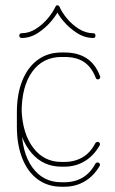

<svg xmlns="http://www.w3.org/2000/svg" viewBox="-20 -704 435 728"><path d="M359 -416Q360 -415 360 -412Q360 -408 357.5 -405.5Q355 -403 351 -403Q345 -403 343 -409Q327 -450 298.5 -469Q270 -488 224 -488H213Q143 -488 102.5 -432.5Q62 -377 62 -278V-224Q62 -126 102.5 -69.5Q143 -13 213 -13H224Q263 -13 293 -30.5Q323 -48 342 -84Q345 -88 350 -88Q355 -88 357 -85Q359 -82 359 -79Q359 -76 358 -75Q336 -37 301.5 -16.5Q267 4 224 4H213Q161 4 123 -24Q85 -52 64.5 -103.5Q44 -155 44 -224V-278Q44 -347 64.5 -398Q85 -449 123 -477Q161 -505 213 -505H224Q275 -505 308.5 -483Q342 -461 359 -416ZM62 -285Q66 -196 106.5 -143Q147 -90 213 -90H224Q263 -90 293 -107.5Q323 -125 342 -162Q345 -166 350 -166Q355 -166 357 -163Q359 -160 359 -157Q359 -154 358 -153Q336 -114 301.5 -93Q267 -72 224 -72H213Q144 -72 99.5 -124Q55 -176 46 -260ZM190 -678Q191 -680 192.5 -682Q194 -684 198 -684Q201 -684 203 -682Q205 -680 206 -678Q214 -658 233.5 -634.5Q253 -611 279 -594.5Q305 -578 334 -578Q338 -578 340 -575.5Q342 -573 342 -569Q342 -565 340 -562.5Q338 -560 334 -560Q301 -560 271 -579.5Q241 -599 219.5 -625Q198 -651 191 -671H205Q197 -651 175.5 -625Q154 -599 124.5 -579.5Q95 -560 62 -560Q58 -560 55.5 -562.5Q53 -565 53 -569Q53 -573 55.5 -575.5Q58 -578 62 -578Q90 -578 116 -594.5Q142 -611 161.5 -634.5Q181 -658 190 -678Z"/></svg>

Font: Libertine-Super Thin
Style: Regular
Weight: 100
Designer: Bastien Sozeau
Foundry: NBR — Bastien Sozeau
Version: Version 2.003;gftools[0.9.33]